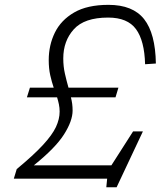

<svg xmlns="http://www.w3.org/2000/svg" viewBox="-20 -737 690 792"><path d="M468.5 -375.5 456.5 -335.5H272.5Q276 -322 277.8 -308.5Q279.5 -295 279.5 -281Q279.5 -238.5 244.2 -182.8Q209 -127 119.5 -55H439.5L529 -195H569.5L461 35.5H418.5L422 0H37L49 -39.5Q119 -97.5 157.2 -139Q195.5 -180.5 210.8 -213.2Q226 -246 226 -276.5Q226 -292 223 -306.5Q220 -321 215.5 -335.5H91L103.5 -375.5H201.5Q193.5 -399 187.2 -426.8Q181 -454.5 181 -489Q181 -550.5 206.2 -602.2Q231.5 -654 285.8 -685.5Q340 -717 427.5 -717Q528 -717 574.5 -658Q621 -599 623 -475L578.5 -472Q576 -569 541 -616.8Q506 -664.5 426 -664.5Q328 -664.5 284.5 -616.2Q241 -568 241 -496Q241 -462.5 247.8 -433Q254.5 -403.5 262.5 -375.5Z"/></svg>

Font: Newsreader Caption Light
Style: Italic
Weight: 300
Italic angle: -17°
Designer: Hugues Gentile
Foundry: Production Type
Version: Version 1.001